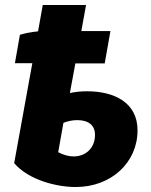

<svg xmlns="http://www.w3.org/2000/svg" viewBox="-20 -740 608 772"><path d="M60 -600 40 -486H110L37 -84C95 -16 208 12 284 12C428 12 533 -87 533 -216C533 -328 439 -373 330 -373C307 -373 285 -371 261 -366L283 -485H401L424 -615H307L326 -720H152L133 -614C105 -611 78 -606 60 -600ZM214 -128 235 -246C252 -253 272 -257 291 -257C337 -257 362 -235 362 -198C362 -145 325 -111 276 -111C256 -111 235 -117 214 -128Z"/></svg>

Font: Fixel Display 20240404 ExBold
Style: Italic
Weight: 800
Italic angle: -10°
Designer: AlfaBravo + MacPaw
Foundry: Kyrylo Tkachov, Marchela Mozhyna, Serhii Makarenko, Maria Weinstein, Zakhar Kryvoshyya
Version: Version 1.211;Glyphs 3.2 (3225)